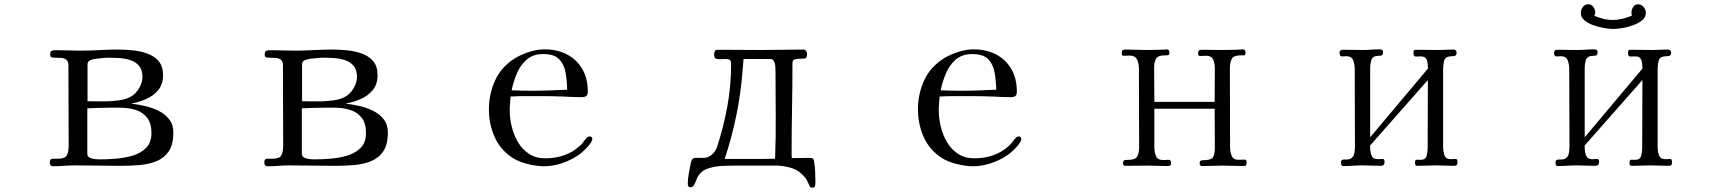

<svg xmlns="http://www.w3.org/2000/svg" viewBox="-20 -773 8040 895"><path d="M686 -153Q686 -198 666 -224Q646 -250 612.5 -260.5Q579 -271 539 -271H491Q465 -271 439 -270Q413 -269 387 -268V-56Q387 -44 397.5 -38.5Q408 -33 421.5 -31.5Q435 -30 443 -30Q475 -30 516.5 -33Q558 -36 596.5 -47Q635 -58 660.5 -83Q686 -108 686 -153ZM644 -414Q644 -448 628 -466.5Q612 -485 587 -493Q562 -501 534 -502.5Q506 -504 481 -504Q475 -504 469 -503.5Q463 -503 456 -502Q447 -501 430.5 -499.5Q414 -498 401 -492.5Q388 -487 388 -472V-301Q416 -301 455.5 -300.5Q495 -300 533 -305Q571 -310 596 -326Q616 -340 630 -365Q644 -390 644 -414ZM788 -156Q788 -99 766.5 -67.5Q745 -36 709 -21.5Q673 -7 629.5 -3.5Q586 0 542 0Q489 0 435.5 -1Q382 -2 329 -2Q304 -2 279 0Q254 2 228 2Q212 2 212 -15Q212 -33 225 -33Q238 -33 250 -33Q283 -33 291.5 -49Q300 -65 300 -95Q300 -188 299.5 -281Q299 -374 299 -468Q299 -487 289.5 -494.5Q280 -502 266 -503Q252 -504 238 -504Q225 -504 219.5 -506Q214 -508 214 -521Q214 -534 222 -536.5Q230 -539 240 -539Q269 -539 297.5 -538Q326 -537 355 -537Q399 -537 443 -539.5Q487 -542 530 -542Q561 -542 597.5 -538.5Q634 -535 666.5 -523.5Q699 -512 719.5 -488Q740 -464 740 -422Q740 -380 717.5 -353Q695 -326 660.5 -311Q626 -296 590 -290Q619 -287 653 -279.5Q687 -272 718 -257Q749 -242 768.5 -217Q788 -192 788 -156Z M1686 -153Q1686 -198 1666 -224Q1646 -250 1612.5 -260.5Q1579 -271 1539 -271H1491Q1465 -271 1439 -270Q1413 -269 1387 -268V-56Q1387 -44 1397.5 -38.5Q1408 -33 1421.5 -31.5Q1435 -30 1443 -30Q1475 -30 1516.5 -33Q1558 -36 1596.5 -47Q1635 -58 1660.5 -83Q1686 -108 1686 -153ZM1644 -414Q1644 -448 1628 -466.5Q1612 -485 1587 -493Q1562 -501 1534 -502.5Q1506 -504 1481 -504Q1475 -504 1469 -503.5Q1463 -503 1456 -502Q1447 -501 1430.5 -499.5Q1414 -498 1401 -492.5Q1388 -487 1388 -472V-301Q1416 -301 1455.5 -300.5Q1495 -300 1533 -305Q1571 -310 1596 -326Q1616 -340 1630 -365Q1644 -390 1644 -414ZM1788 -156Q1788 -99 1766.5 -67.5Q1745 -36 1709 -21.5Q1673 -7 1629.5 -3.5Q1586 0 1542 0Q1489 0 1435.5 -1Q1382 -2 1329 -2Q1304 -2 1279 0Q1254 2 1228 2Q1212 2 1212 -15Q1212 -33 1225 -33Q1238 -33 1250 -33Q1283 -33 1291.5 -49Q1300 -65 1300 -95Q1300 -188 1299.5 -281Q1299 -374 1299 -468Q1299 -487 1289.5 -494.5Q1280 -502 1266 -503Q1252 -504 1238 -504Q1225 -504 1219.5 -506Q1214 -508 1214 -521Q1214 -534 1222 -536.5Q1230 -539 1240 -539Q1269 -539 1297.5 -538Q1326 -537 1355 -537Q1399 -537 1443 -539.5Q1487 -542 1530 -542Q1561 -542 1597.5 -538.5Q1634 -535 1666.5 -523.5Q1699 -512 1719.5 -488Q1740 -464 1740 -422Q1740 -380 1717.5 -353Q1695 -326 1660.5 -311Q1626 -296 1590 -290Q1619 -287 1653 -279.5Q1687 -272 1718 -257Q1749 -242 1768.5 -217Q1788 -192 1788 -156Z M2624 -355Q2623 -396 2616.5 -434Q2610 -472 2587 -496.5Q2564 -521 2512 -521Q2465 -521 2435.5 -495.5Q2406 -470 2389.5 -431Q2373 -392 2365 -352Q2389 -351 2413.5 -350.5Q2438 -350 2462 -350Q2503 -350 2543.5 -351.5Q2584 -353 2624 -355ZM2741 -124Q2741 -120 2739 -118Q2736 -108 2724 -94Q2712 -80 2698 -67.5Q2684 -55 2675 -49Q2641 -26 2599 -12Q2557 2 2516 2Q2482 2 2439.5 -8.5Q2397 -19 2368 -38Q2311 -76 2285 -136Q2259 -196 2259 -262Q2259 -336 2288.5 -399.5Q2318 -463 2383 -503Q2412 -520 2448.5 -531.5Q2485 -543 2518 -543Q2578 -543 2623.5 -519Q2669 -495 2694.5 -451Q2720 -407 2720 -346Q2720 -330 2712.5 -325Q2705 -320 2690 -320Q2670 -320 2649.5 -321Q2629 -322 2609 -323Q2581 -324 2553 -324.5Q2525 -325 2496 -325Q2462 -325 2428 -325Q2394 -325 2360 -323Q2359 -307 2357.5 -291.5Q2356 -276 2356 -260Q2356 -222 2365.5 -182.5Q2375 -143 2395 -109.5Q2415 -76 2446.5 -55.5Q2478 -35 2522 -35Q2568 -35 2609 -49Q2650 -63 2684 -94Q2694 -103 2701 -113.5Q2708 -124 2718 -133Q2722 -137 2729 -137Q2741 -137 2741 -124Z M3595 -442Q3595 -451 3594 -464.5Q3593 -478 3588 -488Q3583 -498 3570 -498H3446Q3445 -486 3444 -474Q3443 -462 3442 -449Q3426 -236 3358 -32H3519Q3538 -32 3556.5 -32.5Q3575 -33 3593 -33Q3597 -135 3596 -237.5Q3595 -340 3595 -442ZM3781 79Q3781 87 3779 94.5Q3777 102 3766 102Q3759 102 3756 97.5Q3753 93 3751 88Q3743 68 3735 57Q3727 46 3710 32Q3691 15 3658.5 7Q3626 -1 3601 -1H3411Q3380 -1 3346 0.5Q3312 2 3282 12Q3257 20 3244.5 34.5Q3232 49 3226.5 64Q3221 79 3215.5 89.5Q3210 100 3198 100Q3191 100 3188.5 95Q3186 90 3186 84Q3186 61 3191 35Q3196 9 3200 -13Q3202 -23 3206.5 -30Q3211 -37 3223 -37H3259Q3281 -37 3298 -52Q3315 -67 3322 -86Q3353 -181 3370.5 -277Q3388 -373 3388 -473Q3388 -488 3382.5 -493Q3377 -498 3363 -498Q3356 -498 3348 -497.5Q3340 -497 3332 -497Q3321 -497 3315 -501Q3309 -505 3309 -517Q3309 -525 3311.5 -533Q3314 -541 3324 -541Q3376 -541 3427.5 -540.5Q3479 -540 3531 -540Q3579 -540 3627 -541Q3675 -542 3723 -542Q3733 -542 3737.5 -535.5Q3742 -529 3742 -521Q3742 -501 3730.5 -500Q3719 -499 3704 -499Q3694 -499 3684 -496Q3674 -493 3674 -479Q3674 -373 3672 -266.5Q3670 -160 3670 -53Q3670 -49 3670.5 -45Q3671 -41 3671 -36Q3691 -36 3711 -36.5Q3731 -37 3751 -37Q3762 -37 3767.5 -35Q3773 -33 3775 -20Q3779 4 3780 29.5Q3781 55 3781 79Z M4624 -355Q4623 -396 4616.5 -434Q4610 -472 4587 -496.5Q4564 -521 4512 -521Q4465 -521 4435.5 -495.5Q4406 -470 4389.5 -431Q4373 -392 4365 -352Q4389 -351 4413.5 -350.5Q4438 -350 4462 -350Q4503 -350 4543.5 -351.5Q4584 -353 4624 -355ZM4741 -124Q4741 -120 4739 -118Q4736 -108 4724 -94Q4712 -80 4698 -67.5Q4684 -55 4675 -49Q4641 -26 4599 -12Q4557 2 4516 2Q4482 2 4439.5 -8.5Q4397 -19 4368 -38Q4311 -76 4285 -136Q4259 -196 4259 -262Q4259 -336 4288.5 -399.5Q4318 -463 4383 -503Q4412 -520 4448.5 -531.5Q4485 -543 4518 -543Q4578 -543 4623.5 -519Q4669 -495 4694.5 -451Q4720 -407 4720 -346Q4720 -330 4712.5 -325Q4705 -320 4690 -320Q4670 -320 4649.5 -321Q4629 -322 4609 -323Q4581 -324 4553 -324.5Q4525 -325 4496 -325Q4462 -325 4428 -325Q4394 -325 4360 -323Q4359 -307 4357.5 -291.5Q4356 -276 4356 -260Q4356 -222 4365.5 -182.5Q4375 -143 4395 -109.5Q4415 -76 4446.5 -55.5Q4478 -35 4522 -35Q4568 -35 4609 -49Q4650 -63 4684 -94Q4694 -103 4701 -113.5Q4708 -124 4718 -133Q4722 -137 4729 -137Q4741 -137 4741 -124Z M5791 -16Q5791 -7 5788.5 -3Q5786 1 5777 1Q5753 1 5729.5 0Q5706 -1 5682 -1Q5657 -1 5633 0Q5609 1 5584 1Q5572 1 5572 -11Q5572 -26 5585 -26Q5622 -26 5632.5 -37.5Q5643 -49 5643 -85Q5643 -131 5642.5 -176Q5642 -221 5642 -266H5361V-85Q5361 -64 5368.5 -45.5Q5376 -27 5402 -27Q5409 -27 5415.5 -27.5Q5422 -28 5429 -28Q5434 -28 5436.5 -24Q5439 -20 5439 -15Q5439 -3 5434 -1Q5429 1 5419 1Q5397 1 5375 0Q5353 -1 5330 -1Q5305 -1 5279 -0.5Q5253 0 5227 0Q5215 0 5215 -12Q5215 -26 5223.5 -27Q5232 -28 5242 -28Q5272 -28 5281 -43.5Q5290 -59 5290 -87Q5290 -179 5289.5 -271Q5289 -363 5289 -454Q5289 -478 5280 -496Q5271 -514 5244 -514Q5238 -514 5231.5 -513.5Q5225 -513 5219 -513Q5212 -513 5210.5 -516.5Q5209 -520 5209 -525Q5209 -536 5213 -539Q5217 -542 5227 -542Q5250 -542 5274 -541Q5298 -540 5321 -540Q5343 -540 5365.5 -540.5Q5388 -541 5410 -542Q5412 -542 5414.5 -542.5Q5417 -543 5419 -543Q5425 -543 5428 -538.5Q5431 -534 5431 -529Q5431 -516 5424.5 -515.5Q5418 -515 5410 -515Q5379 -515 5369.5 -500.5Q5360 -486 5360 -457Q5360 -417 5360.5 -377.5Q5361 -338 5361 -298H5642Q5642 -337 5642.5 -376Q5643 -415 5643 -454Q5643 -476 5635.5 -494.5Q5628 -513 5602 -513Q5595 -513 5588.5 -512.5Q5582 -512 5575 -512Q5568 -512 5566.5 -515.5Q5565 -519 5565 -524Q5565 -535 5569 -538Q5573 -541 5583 -541Q5606 -541 5629 -540.5Q5652 -540 5674 -540Q5697 -540 5719.5 -540.5Q5742 -541 5764 -542Q5766 -543 5769 -543Q5772 -543 5774 -543Q5780 -543 5783 -538.5Q5786 -534 5786 -529Q5786 -515 5780 -515Q5774 -515 5764 -515Q5731 -515 5722 -499Q5713 -483 5713 -453Q5713 -362 5713.5 -269.5Q5714 -177 5714 -85Q5714 -65 5721.5 -46.5Q5729 -28 5754 -28Q5761 -28 5767.5 -28.5Q5774 -29 5781 -29Q5788 -29 5789.5 -25Q5791 -21 5791 -16Z M6774 -17Q6774 -7 6770.5 -3.5Q6767 0 6757 0Q6736 0 6715.5 -1Q6695 -2 6675 -2Q6653 -2 6630.5 -1Q6608 0 6586 0Q6579 0 6577.5 -5Q6576 -10 6576 -15Q6576 -29 6584 -28.5Q6592 -28 6602 -28Q6625 -28 6630 -46.5Q6635 -65 6635 -83L6636 -400L6367 -95V-82Q6367 -65 6373.5 -48Q6380 -31 6402 -31Q6408 -31 6413.5 -31.5Q6419 -32 6426 -32Q6431 -32 6432.5 -27.5Q6434 -23 6434 -18Q6434 0 6417 0Q6395 0 6374 -1Q6353 -2 6331 -2Q6309 -2 6286.5 -0.5Q6264 1 6242 1Q6235 1 6233 -4Q6231 -9 6231 -14Q6231 -27 6238.5 -28.5Q6246 -30 6257 -29.5Q6268 -29 6277 -34Q6290 -42 6293 -58Q6296 -74 6296 -87Q6296 -179 6295.5 -270.5Q6295 -362 6295 -453Q6295 -473 6287.5 -492Q6280 -511 6256 -511Q6250 -511 6245 -510.5Q6240 -510 6235 -510Q6229 -510 6226.5 -515.5Q6224 -521 6224 -525Q6224 -541 6239 -541Q6262 -541 6285.5 -540.5Q6309 -540 6332 -540Q6352 -540 6371.5 -541.5Q6391 -543 6410 -543Q6418 -543 6422.5 -540.5Q6427 -538 6427 -530Q6427 -520 6423 -516.5Q6419 -513 6409 -513Q6380 -513 6373.5 -495.5Q6367 -478 6367 -454V-133L6636 -453Q6636 -465 6634.5 -478.5Q6633 -492 6626.5 -501Q6620 -510 6603 -510Q6591 -510 6580 -509.5Q6569 -509 6569 -525Q6569 -534 6570.5 -537.5Q6572 -541 6582 -541Q6607 -541 6632 -540.5Q6657 -540 6682 -540Q6700 -540 6718 -541Q6736 -542 6754 -542Q6770 -542 6770 -528Q6770 -512 6756.5 -511.5Q6743 -511 6732 -509Q6714 -505 6710.5 -485Q6707 -465 6707 -451V-88Q6707 -69 6713 -50Q6719 -31 6743 -31Q6748 -31 6754 -31.5Q6760 -32 6766 -32Q6771 -32 6772.5 -27Q6774 -22 6774 -17Z M7774 -17Q7774 -7 7770.5 -3.5Q7767 0 7757 0Q7736 0 7715.5 -1Q7695 -2 7675 -2Q7653 -2 7630.5 -1Q7608 0 7586 0Q7579 0 7577.5 -5Q7576 -10 7576 -15Q7576 -29 7584 -28.5Q7592 -28 7602 -28Q7625 -28 7630 -46.5Q7635 -65 7635 -83L7636 -400L7367 -95V-82Q7367 -65 7373.5 -48Q7380 -31 7402 -31Q7408 -31 7413.5 -31.5Q7419 -32 7426 -32Q7431 -32 7432.5 -27.5Q7434 -23 7434 -18Q7434 0 7417 0Q7395 0 7374 -1Q7353 -2 7331 -2Q7309 -2 7286.5 -0.5Q7264 1 7242 1Q7235 1 7233 -4Q7231 -9 7231 -14Q7231 -27 7238.5 -28.5Q7246 -30 7257 -29.5Q7268 -29 7277 -34Q7290 -42 7293 -58Q7296 -74 7296 -87Q7296 -179 7295.5 -270.5Q7295 -362 7295 -453Q7295 -473 7287.5 -492Q7280 -511 7256 -511Q7250 -511 7245 -510.5Q7240 -510 7235 -510Q7229 -510 7226.5 -515.5Q7224 -521 7224 -525Q7224 -541 7239 -541Q7262 -541 7285.5 -540.5Q7309 -540 7332 -540Q7352 -540 7371.5 -541.5Q7391 -543 7410 -543Q7418 -543 7422.5 -540.5Q7427 -538 7427 -530Q7427 -520 7423 -516.5Q7419 -513 7409 -513Q7380 -513 7373.5 -495.5Q7367 -478 7367 -454V-133L7636 -453Q7636 -465 7634.5 -478.5Q7633 -492 7626.5 -501Q7620 -510 7603 -510Q7591 -510 7580 -509.5Q7569 -509 7569 -525Q7569 -534 7570.5 -537.5Q7572 -541 7582 -541Q7607 -541 7632 -540.5Q7657 -540 7682 -540Q7700 -540 7718 -541Q7736 -542 7754 -542Q7770 -542 7770 -528Q7770 -512 7756.5 -511.5Q7743 -511 7732 -509Q7714 -505 7710.5 -485Q7707 -465 7707 -451V-88Q7707 -69 7713 -50Q7719 -31 7743 -31Q7748 -31 7754 -31.5Q7760 -32 7766 -32Q7771 -32 7772.5 -27Q7774 -22 7774 -17ZM7652 -713Q7652 -692 7634.5 -678Q7617 -664 7591.5 -655Q7566 -646 7541 -642Q7516 -638 7500 -638Q7484 -638 7459 -642Q7434 -646 7408.5 -655Q7383 -664 7366 -678Q7349 -692 7349 -713Q7349 -728 7358.5 -740.5Q7368 -753 7384 -753Q7399 -753 7407.5 -740.5Q7416 -728 7416 -714Q7416 -710 7415 -706.5Q7414 -703 7412 -699Q7432 -691 7453.5 -685.5Q7475 -680 7497 -680Q7520 -680 7543 -685.5Q7566 -691 7587 -700Q7586 -704 7585.5 -707.5Q7585 -711 7585 -714Q7585 -728 7593 -740.5Q7601 -753 7616 -753Q7631 -753 7641.5 -740.5Q7652 -728 7652 -713Z"/></svg>

Font: Kaisei Opti
Style: Regular
Weight: 400
Designer: Font-Kai, 金井和夫
Foundry: KAZUO KANAI
Version: Version 5.003